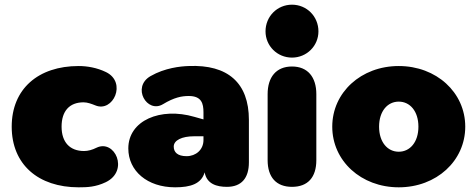

<svg xmlns="http://www.w3.org/2000/svg" viewBox="-20 -788 2031 820"><path d="M316 12C352 12 388 11 432 -10C533 -59 470 -195 392 -157C374 -148 356 -143 339 -143C278 -143 243 -181 243 -247C243 -313 276 -351 337 -351C354 -351 372 -344 387 -338C463 -306 523 -436 433 -480C394 -499 352 -506 316 -506C143 -506 30 -408 30 -247C30 -86 143 12 316 12Z M728 12C794 12 840 -3 854 -52C863 -2 906 10 949 10C1011 10 1043 -27 1043 -95V-276C1043 -434 953 -513 786 -506C751 -505 684 -498 623 -463C541 -416 608 -302 676 -343C724 -372 756 -378 786 -378C841 -378 849 -346 849 -308V-278L810 -289C666 -331 528 -274 528 -154C528 -58 609 12 728 12ZM722 -162C722 -189 757 -206 809 -206H849V-190C849 -148 816 -121 777 -121C738 -121 722 -138 722 -162Z M1227 10C1295 10 1331 -31 1331 -104V-386C1331 -459 1294 -504 1227 -504C1160 -504 1123 -459 1123 -386V-104C1123 -31 1160 10 1227 10ZM1227 -542C1290 -542 1340 -592 1340 -654C1340 -718 1290 -768 1227 -768C1164 -768 1114 -718 1114 -654C1114 -592 1164 -542 1227 -542Z M1683 12C1844 12 1967 -101 1967 -247C1967 -393 1844 -506 1683 -506C1522 -506 1399 -393 1399 -247C1399 -101 1522 12 1683 12ZM1683 -140C1635 -140 1599 -181 1599 -247C1599 -313 1635 -354 1683 -354C1731 -354 1767 -313 1767 -247C1767 -181 1731 -140 1683 -140Z"/></svg>

Font: SN Pro Black
Style: Regular
Weight: 900
Designer: Tobias Whetton
Foundry: Supernotes
Version: Version 1.001;Glyphs 3.2 (3249)